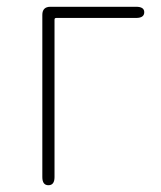

<svg xmlns="http://www.w3.org/2000/svg" viewBox="-20 -547 474 567"><path d="M123 0Q105 0 105 -24V-503Q105 -527 129 -527H382Q406 -527 406 -511Q406 -494 382 -494H146Q141 -494 141 -489V-24Q141 0 123 0Z"/></svg>

Font: Resource Han Rounded JP ExtraLight
Style: Regular
Weight: 250
Designer: Cyano Hao (round all glyphs); Ryoko NISHIZUKA 西塚涼子 (kana, bopomofo & ideographs); Paul D. Hunt (Latin, Greek & Cyrillic)
Foundry: Cyano Hao
Version: 0.990